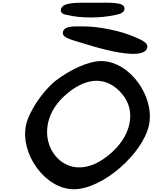

<svg xmlns="http://www.w3.org/2000/svg" viewBox="-20 -1291 1110 1396"><path d="M517 85C726 85 1019 -174 1063 -381C1107 -588 924 -847 715 -847C625 -847 489 -785 383 -703C288 -626 190 -479 169 -381C125 -174 308 85 517 85ZM839 -638C848 -630 857 -620 866 -610C978 -481 932 -288 761 -156C750 -148 740 -140 728 -132C576 -31 441 -72 370 -175C294 -285 301 -460 449 -594C593 -724 730 -738 839 -638ZM437 -1057C430 -1014 506 -1001 591 -974C790 -911 1009 -865 1046 -933C1070 -977 1011 -1000 955 -1024C854 -1068 689 -1101 578 -1099C528 -1098 446 -1107 437 -1057ZM817 -1182C833 -1186 888 -1192 885 -1232C881 -1278 776 -1271 662 -1271C553 -1271 434 -1279 423 -1223C417 -1189 452 -1186 469 -1182C565 -1158 711 -1158 817 -1182Z"/></svg>

Font: Venom Sans
Style: BdObl
Weight: 700
Version: Version 1.001